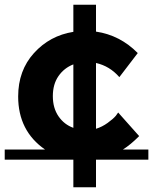

<svg xmlns="http://www.w3.org/2000/svg" viewBox="-31 -677 649 814"><path d="M280 117V0H-11V-43H160Q46 -122 46 -268Q46 -378 113 -452Q180 -526 280 -542V-657H376V-543Q478 -528 553 -452L475 -350Q434 -397 376 -410V-131Q402 -139 425.5 -156Q449 -173 460 -186L470 -200L559 -100Q522 -63 490 -43H598V0H376V117ZM280 -135V-404Q241 -389 217 -354.5Q193 -320 193 -269.5Q193 -219 217 -184Q241 -149 280 -135Z"/></svg>

Font: Montserrat Subrayada
Style: Bold
Weight: 700
Version: Version 2.001